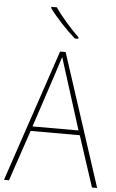

<svg xmlns="http://www.w3.org/2000/svg" viewBox="-62 -993 628 1035"><g transform="rotate(5 252.0 -475.5)"><path d="M203 -951H173V-944C207 -897 266 -834 314 -792H333V-800C290 -842 234 -904 203 -951ZM476 0H504L271 -715H241L0 0H27L120 -275H386ZM282 -601 377 -300H128L227 -600C236 -630 246 -657 255 -687C265 -653 274 -627 282 -601Z"/></g></svg>

Font: Noto Sans Ethiopic SemiCondensed Thin
Style: Regular
Weight: 100
Width: 4
Designer: Monotype Design Team
Foundry: Monotype Imaging Inc.
Version: Version 2.102